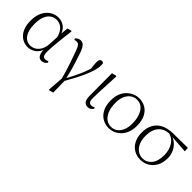

<svg xmlns="http://www.w3.org/2000/svg" viewBox="94 -1360 2401 2401"><g transform="rotate(45 1295.0 -159.0)"><path d="M257 14Q198 14 150.5 -16.5Q103 -47 76 -105.5Q49 -164 49 -247Q49 -340 81.5 -401Q114 -462 164.5 -492Q215 -522 269 -522Q335 -522 383.5 -482Q432 -442 454 -349H462L440 -296Q428 -368 402 -409.5Q376 -451 342.5 -468.5Q309 -486 273 -486Q231 -486 194.5 -462.5Q158 -439 135.5 -387.5Q113 -336 113 -253Q113 -143 154 -83Q195 -23 268 -23Q302 -23 336 -42Q370 -61 395 -102Q420 -143 424 -207L434 -393L445 -504L497 -518L507 -511Q500 -461 493.5 -404.5Q487 -348 481.5 -293.5Q476 -239 473 -194.5Q470 -150 470 -123Q470 -71 483 -52Q496 -33 520 -33Q534 -33 544 -37Q554 -41 564 -47L575 -29Q563 -10 544 2Q525 14 501 14Q462 14 442.5 -17.5Q423 -49 420 -128H432Q408 -52 359 -19Q310 14 257 14Z M822 198 841 -60 843 10Q813 -107 783 -195Q753 -283 728 -353Q710 -403 697.5 -428Q685 -453 673 -461.5Q661 -470 642 -470Q622 -470 607 -463L599 -483Q613 -499 631 -508Q649 -517 671 -517Q693 -517 710.5 -506Q728 -495 745.5 -464Q763 -433 782 -374Q802 -315 827 -234Q852 -153 876 -44L882 -43L886 190L831 204ZM877 -5 861 -30Q890 -85 913.5 -130.5Q937 -176 956 -218.5Q975 -261 991.5 -307.5Q1008 -354 1023 -410L1014 -315Q1008 -361 1005 -387.5Q1002 -414 1000.5 -431Q999 -448 999 -462Q999 -494 1009.5 -508Q1020 -522 1038 -522Q1049 -522 1055 -519Q1061 -516 1066 -511Q1068 -501 1068.5 -491Q1069 -481 1069 -469Q1069 -429 1053 -375Q1037 -321 1009.5 -259Q982 -197 947.5 -132Q913 -67 877 -5Z M1318 14Q1280 14 1258 -13Q1236 -40 1236 -109L1234 -502L1292 -516L1301 -510Q1297 -424 1294 -362.5Q1291 -301 1289 -256.5Q1287 -212 1286 -178Q1285 -144 1285 -114Q1285 -65 1298.5 -49Q1312 -33 1336 -33Q1351 -33 1362 -37.5Q1373 -42 1383 -47L1391 -30Q1382 -14 1363 0Q1344 14 1318 14Z M1689 14Q1631 14 1579.5 -14Q1528 -42 1495.5 -101.5Q1463 -161 1463 -254Q1463 -321 1483.5 -371Q1504 -421 1538.5 -454.5Q1573 -488 1614.5 -505Q1656 -522 1697 -522Q1762 -522 1812.5 -492Q1863 -462 1892 -403.5Q1921 -345 1921 -259Q1921 -189 1900.5 -137.5Q1880 -86 1846 -52.5Q1812 -19 1771 -2.5Q1730 14 1689 14ZM1696 -18Q1749 -18 1785.5 -46.5Q1822 -75 1841 -123.5Q1860 -172 1860 -232Q1860 -310 1840 -368Q1820 -426 1782 -458Q1744 -490 1691 -490Q1643 -490 1605.5 -463Q1568 -436 1547 -387.5Q1526 -339 1526 -276Q1526 -188 1550 -130.5Q1574 -73 1613 -45.5Q1652 -18 1696 -18Z M2249 14Q2184 14 2132 -17Q2080 -48 2050.5 -105.5Q2021 -163 2021 -241Q2021 -322 2052.5 -382Q2084 -442 2148.5 -475.5Q2213 -509 2310 -510L2565 -513L2569 -455L2311 -473L2298 -476Q2189 -475 2136.5 -413Q2084 -351 2084 -245Q2084 -174 2107 -123Q2130 -72 2169 -45Q2208 -18 2257 -18Q2328 -18 2375 -75Q2422 -132 2422 -239Q2422 -284 2411 -324.5Q2400 -365 2379 -397.5Q2358 -430 2326.5 -451Q2295 -472 2253 -478L2263 -487Q2312 -484 2352 -463Q2392 -442 2420.5 -408.5Q2449 -375 2464.5 -332.5Q2480 -290 2480 -243Q2480 -161 2447.5 -103.5Q2415 -46 2362.5 -16Q2310 14 2249 14Z"/></g></svg>

Font: Noto Serif KR ExtraLight
Style: Regular
Weight: 200
Designer: Ryoko NISHIZUKA 西塚涼子 (kana & ideographs); Frank Grießhammer (Latin, Greek & Cyrillic); Wenlong ZHANG 张文龙 (bopomofo); San
Foundry: Adobe
Version: Version 2.002-H1;hotconv 1.1.0;makeotfexe 2.6.0